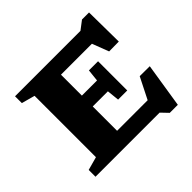

<svg xmlns="http://www.w3.org/2000/svg" viewBox="-190 -945 1188 1188"><g transform="rotate(-45 404.0 -351.0)"><path d="M565 -494V-366V-238.5H485L476.5 -319.5H242V-414.5H476.5L485 -494ZM742 -489.5 656.5 -488.5 589.5 -663.5 651 -597.5H242V-704H621L677.5 -747H739ZM579 -42 682 -246.5 769.5 -246 723.5 45.5H653L609.5 0H242V-106.5H634ZM48.5 0V-59.5L136 -83.5V-620.5L48.5 -644.5V-704H344V0Z"/></g></svg>

Font: Newsreader 7pt
Style: Bold
Weight: 700
Designer: Hugues Gentile
Foundry: Production Type
Version: Version 1.003